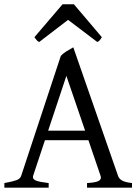

<svg xmlns="http://www.w3.org/2000/svg" viewBox="-20 -860 635 880"><path d="M131.8 -54.2Q130.9 -50.3 130.9 -48.3Q130.9 -37.1 147.9 -31.2Q165 -25.4 203.1 -21V0H0V-21Q38.1 -27.8 55.4 -34.2Q72.8 -40.5 77.1 -54.2L258.8 -604Q268.6 -614.7 283 -623.8Q297.4 -632.8 315.9 -643.1L521 -54.2Q525.9 -40 540.3 -32.2Q554.7 -24.4 585 -21V0H378.9V-21Q412.1 -22.9 427.2 -28.6Q442.4 -34.2 442.4 -45.9Q442.4 -49.8 440.9 -54.2L385.3 -217.3H186ZM284.2 -512.2 200.7 -261.2H370.1ZM292 -769 159.7 -667.5Q153.8 -670.4 150.6 -673.3Q147.5 -676.3 143.8 -681.4Q140.1 -686.5 137.7 -689.5L266.6 -840.3H318.8L446.8 -689.5Q445.3 -687.5 441.7 -681.6Q438 -675.8 434.6 -672.9Q431.2 -669.9 425.8 -667.5Z"/></svg>

Font: David Libre
Style: Regular
Weight: 400
Version: Version 1.000